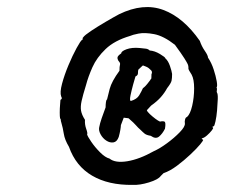

<svg xmlns="http://www.w3.org/2000/svg" viewBox="-20 -599 633 540"><path d="M353 -79Q285 -78 239 -105Q193 -132 174 -186Q162 -206 159.5 -222.5Q157 -239 152 -256Q151 -258 151 -261.5Q151 -265 149 -266Q148 -271 148 -282.5Q148 -294 149 -305Q150 -316 150 -318Q155 -321 153.5 -324.5Q152 -328 152 -328Q148 -339 154.5 -363.5Q161 -388 172.5 -415.5Q184 -443 195.5 -464Q207 -485 211 -487Q213 -487 212.5 -490Q212 -493 214 -494Q218 -500 236 -512Q254 -524 277 -537.5Q300 -551 315 -559Q383 -592 439.5 -571Q496 -550 542 -484Q547 -469 556 -456Q565 -443 565 -437Q575 -422 581 -403.5Q587 -385 589.5 -370.5Q592 -356 589 -353Q591 -350 590 -345.5Q589 -341 590 -339Q593 -335 592.5 -320.5Q592 -306 590.5 -288.5Q589 -271 586 -257.5Q583 -244 581 -244Q581 -244 578.5 -243Q576 -242 579 -240Q581 -239 575.5 -232Q570 -225 562 -218Q554 -211 548 -210Q548 -210 547.5 -209Q547 -208 551 -206Q553 -205 543 -193Q533 -181 515.5 -164.5Q498 -148 478 -133Q458 -118 440 -112Q437 -109 435.5 -107.5Q434 -106 432 -104Q425 -94 399 -86Q373 -78 353 -79ZM314 -214Q309 -200 299 -198.5Q289 -197 279 -203.5Q269 -210 263 -221Q257 -232 259 -241Q261 -252 266 -266.5Q271 -281 277 -297Q277 -305 278 -312Q279 -319 281 -319Q283 -328 288.5 -349Q294 -370 316 -400Q316 -412 317.5 -417Q319 -422 313 -428Q310 -433 310.5 -437.5Q311 -442 321 -449Q321 -455 336 -460.5Q351 -466 373 -464Q385 -463 391 -462Q397 -461 401 -457Q415 -456 430 -447Q445 -438 445 -435Q453 -428 458 -413.5Q463 -399 464 -391Q464 -379 462.5 -372Q461 -365 450 -351Q443 -338 432.5 -326Q422 -314 405 -302L393 -289Q394 -285 401.5 -278Q409 -271 417 -265Q425 -259 430 -257Q438 -259 442.5 -257Q447 -255 444 -237Q437 -223 427.5 -215Q418 -207 404 -217Q392 -219 387 -223Q382 -227 375 -234Q368 -240 362.5 -246.5Q357 -253 342 -266Q342 -266 340.5 -266.5Q339 -267 328 -268L320 -247Q320 -243 318.5 -234Q317 -225 314 -214ZM288 -153Q304 -140 338 -145.5Q372 -151 413 -174Q429 -181 449.5 -196Q470 -211 485.5 -227Q501 -243 500 -252Q499 -257 500.5 -263Q502 -269 506 -270Q515 -278 520.5 -301.5Q526 -325 526 -350.5Q526 -376 519 -389Q518 -391 513.5 -398Q509 -405 510 -409Q510 -414 508 -418.5Q506 -423 498.5 -435Q491 -447 472 -473Q440 -498 413.5 -503Q387 -508 369.5 -504.5Q352 -501 346 -498Q302 -485 277 -461Q252 -437 240 -410Q228 -383 222 -360Q213 -331 209.5 -315Q206 -299 208 -287.5Q210 -276 219 -262Q218 -249 222.5 -236.5Q227 -224 225 -221Q226 -216 236.5 -200.5Q247 -185 261.5 -170.5Q276 -156 288 -153ZM348 -315Q365 -320 371.5 -331Q378 -342 382 -351Q385 -353 389 -357Q393 -361 402 -373Q404 -377 405 -377Q406 -377 406 -390Q410 -398 403 -403Q399 -407 396 -409Q393 -411 382 -415Q381 -414 378.5 -412Q376 -410 369 -403Q368 -399 368 -393Q368 -387 361 -384Q359 -378 354.5 -361.5Q350 -345 347 -330.5Q344 -316 348 -315Z"/></svg>

Font: Caveat SemiBold
Style: Regular
Weight: 600
Designer: Pablo Impallari
Foundry: Pablo Impallari
Version: Version 2.000